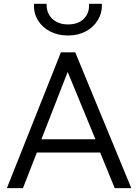

<svg xmlns="http://www.w3.org/2000/svg" viewBox="-20 -970 712 990"><path d="M15.5 0 294 -700H368L657 0H571.5L496.5 -183.5H170L98.5 0ZM193.5 -252H472L329 -599ZM331 -787Q278.5 -787 238 -808Q197.5 -829 175.2 -866Q153 -903 155 -950.5H220.5Q218.5 -903 249.2 -873.5Q280 -844 331 -844Q383 -844 412.5 -873.5Q442 -903 439 -950.5H505.5Q507 -903 484.2 -866Q461.5 -829 421.8 -808Q382 -787 331 -787Z"/></svg>

Font: Geologica Roman ExtraLight
Style: Regular
Weight: 250
Designer: Sindre Bremnes, Frode Helland
Foundry: Monokrom Skriftforlag AS
Version: Version 1.010;gftools[0.9.28]